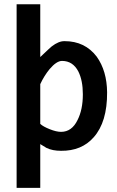

<svg xmlns="http://www.w3.org/2000/svg" viewBox="-20 -705 561 920"><path d="M203.1 3.9Q197.3 1 175.8 -12.7L172.9 -14.6V195.3H59.6V-684.6H172.9V-431.6Q216.8 -473.6 227.5 -482.4Q261.7 -508.8 290 -507.8Q386.7 -507.8 443.4 -433.6Q492.2 -365.2 493.2 -262.7Q494.1 -120.1 428.7 -46.9Q371.1 18.6 272.5 17.6Q231.4 17.6 203.1 3.9ZM172.9 -301.8V-111.3Q186.5 -98.6 218.3 -85.9Q250 -73.2 272.5 -73.2Q324.2 -73.2 351.6 -129.9Q377 -179.7 377 -252.9Q377 -319.3 355.5 -362.3Q329.1 -413.1 277.3 -413.1Q251 -413.1 217.8 -374Q191.4 -341.8 172.9 -301.8Z"/></svg>

Font: Puritan
Style: Bold
Weight: 700
Version: 2.1